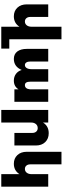

<svg xmlns="http://www.w3.org/2000/svg" viewBox="1019 -1816 1008 3087"><g transform="rotate(90 1523.5 -273.0)"><path d="M611.8 82H762.2V210.9H410.2V-81.1Q352.5 8.8 243.2 8.8Q157.2 8.8 104 -47.9Q50.8 -104.5 50.8 -199.2V-543.9H252.9V-255.9Q252.9 -215.8 273.2 -192.4Q293.5 -168.9 327.1 -168.9Q364.7 -169.4 387.5 -198.7Q410.2 -228 410.2 -274.9V-756.8H611.8Z M1417 -543.9H1617.7V0H1417V-66.9Q1370.6 8.8 1276.9 8.8Q1214.4 8.8 1168.9 -24.7Q1123.5 -58.1 1105 -118.2Q1080.6 -56.2 1035.6 -23.7Q990.7 8.8 928.7 8.8Q850.1 8.8 808.3 -46.6Q766.6 -102.1 766.6 -199.2V-543.9H969.7V-255.9Q969.7 -214.8 984.9 -191.9Q1000 -168.9 1026.9 -168.9Q1057.6 -169.4 1075.2 -198.5Q1092.8 -227.5 1092.8 -274.9V-543.9H1293.9V-255.9Q1293.9 -213.4 1307.1 -191.2Q1320.3 -168.9 1350.6 -168.9Q1408.7 -170.4 1417 -252Z M2122.6 -551.8Q2210.9 -551.8 2265.4 -495.4Q2319.8 -439 2319.8 -345.2V0H2117.7V-287.1Q2117.7 -327.6 2096.2 -351.3Q2074.7 -375 2039.6 -375Q1998.5 -374.5 1974.6 -345.2Q1950.7 -315.9 1950.7 -269V210.9H1748.5V-543.9H1950.7V-460Q2007.3 -551.8 2122.6 -551.8Z M2780.3 -543.9H2981.9V210.9H2780.3V-81.1Q2722.7 8.8 2613.3 8.8Q2527.3 8.8 2474.1 -47.9Q2420.9 -104.5 2420.9 -199.2V-756.8H2623V-255.9Q2623 -215.8 2643.3 -192.4Q2663.6 -168.9 2697.3 -168.9Q2734.9 -169.4 2757.6 -198.7Q2780.3 -228 2780.3 -274.9Z"/></g></svg>

Font: Montserrat arm ExtraBold
Style: Regular
Weight: 800
Designer: Julieta Ulanovsky
Foundry: Julieta Ulanovsky
Version: Version 6.000;PS 006.000;hotconv 1.0.88;makeotf.lib2.5.64775